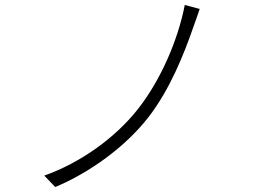

<svg xmlns="http://www.w3.org/2000/svg" viewBox="-20 -748 1040 772"><path d="M783 -712 723 -728C695 -585 626 -426 535 -310C444 -194 303 -93 158 -42L202 4C339 -53 484 -157 577 -277C664 -389 721 -534 757 -638C765 -659 775 -690 783 -712Z"/></svg>

Font: Noto Sans T Chinese Light
Style: Regular
Weight: 300
Designer: Ryoko NISHIZUKA (kana & ideographs); Paul D. Hunt (Latin, Greek & Cyrillic); Wenlong ZHANG (bopomofo); Sandoll Communica
Foundry: Adobe Systems Incorporated
Version: Version 1.000;PS 1;hotconv 1.0.78;makeotf.lib2.5.61930